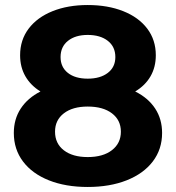

<svg xmlns="http://www.w3.org/2000/svg" viewBox="-20 -732 700 764"><path d="M625 -203Q625 -138 588 -89.5Q551 -41 484 -14.5Q417 12 329 12Q241 12 174.5 -14.5Q108 -41 71.5 -89.5Q35 -138 35 -203Q35 -258 62.5 -300Q90 -342 141 -368Q102 -392 81 -428.5Q60 -465 60 -512Q60 -573 94 -618Q128 -663 189 -687.5Q250 -712 329 -712Q409 -712 470.5 -687.5Q532 -663 566 -618Q600 -573 600 -512Q600 -465 579 -428.5Q558 -392 518 -368Q570 -342 597.5 -300Q625 -258 625 -203ZM221 -505Q221 -465 250 -442Q279 -419 329 -419Q379 -419 409 -442Q439 -465 439 -505Q439 -546 409 -569.5Q379 -593 329 -593Q280 -593 250.5 -569.5Q221 -546 221 -505ZM461 -208Q461 -254 425.5 -281Q390 -308 329 -308Q269 -308 234 -281Q199 -254 199 -208Q199 -161 234 -134Q269 -107 329 -107Q390 -107 425.5 -134.5Q461 -162 461 -208Z"/></svg>

Font: Idrija
Style: Bold
Weight: 700
Designer: Julieta Ulanovsky
Foundry: Julieta Ulanovsky
Version: Version 7.200